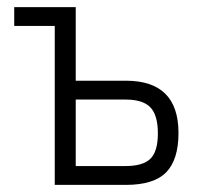

<svg xmlns="http://www.w3.org/2000/svg" viewBox="-20 -520 562 540"><path d="M334 -293Q482 -293 482 -146Q482 -71 447.5 -35.5Q413 0 334 0H134V-447H20V-500H193V-293ZM333 -53Q382 -53 403 -73.5Q424 -94 424 -145Q424 -196 403 -218Q382 -240 333 -240H193V-53Z"/></svg>

Font: Titillium Web[RUS by Daymarius]
Style: Regular
Weight: 300
Designer: Cyrillization by Daymarius
Foundry: Cyrillization by Daymarius
Version: Version 1.002 September 12, 2018